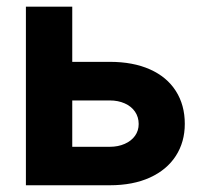

<svg xmlns="http://www.w3.org/2000/svg" viewBox="-20 -550 604 570"><path d="M528.6 -182.4Q528.6 -128.4 502 -87.2Q475.4 -45.9 425.1 -22.9Q374.8 0 305.9 0H56.9V-530.3H194.5V-114.2H305.9Q330.6 -114.2 350.2 -122.9Q369.9 -131.5 380.8 -146.8Q391.7 -162.1 391.7 -181.8Q391.7 -202.5 380.8 -218.5Q369.9 -234.4 350.2 -243.1Q330.6 -251.8 305.9 -251.8H147.1V-366.4H305.9Q375.2 -366.4 425.3 -344Q475.4 -321.6 502 -279.9Q528.6 -238.3 528.6 -182.4Z"/></svg>

Font: Pretendard GOV Variable
Style: Regular
Weight: 400
Designer: Base glyphs from Inter by Rasmus Andersson; Hangul glyphs from Noto Sans CJK(Source Han Sans) by Jang Soo-young and Kang
Foundry: Kil Hyung-jin
Version: Version 1.307;Glyphs 3.2 (3192)